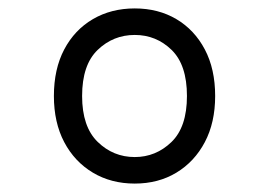

<svg xmlns="http://www.w3.org/2000/svg" viewBox="-20 -726 640 456"><path d="M300 -290Q244 -290 200.5 -316Q157 -342 132.5 -388.5Q108 -435 108 -498Q108 -562 132.5 -608.5Q157 -655 200.5 -680.5Q244 -706 300 -706Q356 -706 399 -680.5Q442 -655 466.5 -608.5Q491 -562 491 -498Q491 -435 466.5 -388.5Q442 -342 399 -316Q356 -290 300 -290ZM300 -353Q350 -353 387 -388.5Q424 -424 424 -498Q424 -572 387.5 -607.5Q351 -643 300 -643Q249 -643 212 -607.5Q175 -572 175 -498Q175 -425 212 -389Q249 -353 300 -353Z"/></svg>

Font: DM Mono Light
Style: Regular
Weight: 300
Designer: Colophon Foundry
Foundry: Colophon Foundry
Version: Version 1.000; ttfautohint (v1.8.2.53-6de2)